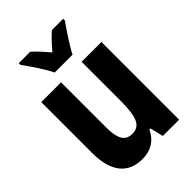

<svg xmlns="http://www.w3.org/2000/svg" viewBox="-229 -857 959 959"><g transform="rotate(-45 250.0 -378.0)"><path d="M187 -606H313C334 -648 379 -715 407 -754V-766H327C301 -743 280 -721 250 -685C222 -718 197 -746 174 -766H93V-754C122 -715 169 -645 187 -606ZM191 10C252 10 295 -17 320 -70H328L345 0H460V-549H320V-275C320 -161 302 -115 245 -115C194 -115 175 -152 175 -230V-549H35V-189C35 -53 94 10 191 10Z"/></g></svg>

Font: Noto Sans Mono ExtraCondensed ExtraBold
Style: Regular
Weight: 800
Width: 2
Designer: Monotype Design Team
Foundry: Monotype Imaging Inc.
Version: Version 2.014